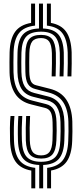

<svg xmlns="http://www.w3.org/2000/svg" viewBox="-20 -929 448 1050"><path d="M194.5 101V-26.8Q134.8 -29.2 107.8 -60.1Q80.8 -91 78.2 -159.5Q76 -236.5 80.5 -294.5H101.8Q99.8 -264.2 99.1 -231.4Q98.5 -198.5 99.8 -160Q102 -97.8 126.2 -71Q150.5 -44.2 204.8 -44.2Q259 -44.2 283.4 -71.1Q307.8 -98 310 -160.5Q311 -189.2 311.4 -210.6Q311.8 -232 310.8 -262Q309 -315.8 290.9 -344Q272.8 -372.2 236.2 -381L162 -399.5Q117.5 -410.5 97.2 -443.8Q77 -477 75.5 -534.5Q74.8 -561 75 -588Q75.2 -615 75.8 -641.5Q78 -709.5 105.2 -740.1Q132.5 -770.8 193.2 -773.2V-909.2H215V-773.2Q273.2 -770.8 299.6 -740Q326 -709.2 328.8 -641.2Q329.5 -618.5 329.1 -582.6Q328.8 -546.8 327.2 -511.2H305.8Q307 -546.8 307.4 -582.5Q307.8 -618.2 307 -640.5Q304.8 -702.8 281.1 -729.2Q257.5 -755.8 204.5 -755.8Q148.5 -755.8 123.9 -729.4Q99.2 -703 97.2 -640.8Q96.8 -614.5 96.5 -587.8Q96.2 -561 97 -535.2Q98.5 -483 115.2 -456.1Q132 -429.2 167.5 -420.5L241.2 -402Q287.2 -390.8 308.8 -356.2Q330.2 -321.8 332.2 -263Q333.2 -234.2 333.1 -213.5Q333 -192.8 331.8 -159.5Q329 -91.5 302.1 -60.4Q275.2 -29.2 216 -26.8V101ZM204.8 -61.8Q161.8 -61.8 142.6 -84.5Q123.5 -107.2 121.2 -160.8Q120.2 -198.8 120.8 -230.8Q121.2 -262.8 123 -294.5H144.5Q142.8 -261.2 142.2 -230Q141.8 -198.8 143 -161.8Q144.5 -117 158.6 -98.1Q172.8 -79.2 204.8 -79.2Q236.8 -79.2 251 -98.4Q265.2 -117.5 267 -162.2Q268 -194.8 268.2 -214.1Q268.5 -233.5 267.5 -260.2Q266.5 -298.5 256.9 -316.2Q247.2 -334 226 -339L151.2 -357.8Q91.2 -372.5 62.8 -416.6Q34.2 -460.8 32.2 -533Q31.5 -560.2 31.8 -588Q32 -615.8 32.5 -643.2Q35 -716.8 62.6 -755.1Q90.2 -793.5 150 -803.8V-909.2H171.8V-789Q111.2 -782.5 83.9 -747.9Q56.5 -713.2 54.2 -642.5Q53.8 -615.2 53.4 -587.8Q53 -560.2 53.8 -533.8Q55.5 -468.8 80 -430.1Q104.5 -391.5 156.8 -378.8L231.2 -360Q260 -353 273.9 -330.1Q287.8 -307.2 289 -261.2Q290 -233.8 289.9 -213.9Q289.8 -194 288.5 -161.5Q286.2 -107.8 267 -84.8Q247.8 -61.8 204.8 -61.8ZM349 -511.2Q350.2 -545.8 350.6 -582.2Q351 -618.8 350.2 -642Q347.5 -712.8 321 -747.6Q294.5 -782.5 236.5 -789V-909.2H258.2V-803.8Q315.5 -793.2 342.2 -754.8Q369 -716.2 371.8 -643Q372.5 -618.2 372.1 -581.4Q371.8 -544.5 370.5 -511.2ZM237.8 101V-11Q296.2 -17.8 323.4 -52.8Q350.5 -87.8 353.2 -158.8Q354.2 -187.5 354.6 -210.1Q355 -232.8 354 -263.8Q351.8 -329.8 325.9 -369.5Q300 -409.2 246.2 -423L173 -442.2Q145.2 -449 132.5 -470.1Q119.8 -491.2 118.8 -535.8Q118 -561.5 118.2 -587.8Q118.5 -614 119 -639.8Q120.5 -693.2 140.1 -715.8Q159.8 -738.2 204.5 -738.2Q246.2 -738.2 264.8 -715.6Q283.2 -693 285.5 -639.8Q286.2 -617.8 285.8 -582.5Q285.2 -547.2 284.2 -511.2H262.5Q263.8 -547.8 264.1 -582.5Q264.5 -617.2 263.8 -638.8Q262.2 -683.5 248.8 -702.1Q235.2 -720.8 204.5 -720.8Q170.8 -720.8 156.2 -702.2Q141.8 -683.8 140.5 -639Q140 -613.5 139.8 -587.8Q139.5 -562 140.2 -536.5Q141.2 -499.8 149.8 -483.4Q158.2 -467 178.5 -462.5L251.2 -444Q313 -428.8 343 -383.5Q373 -338.2 375.5 -264.8Q376.5 -233 376.1 -209.9Q375.8 -186.8 374.8 -157.8Q372 -84.2 344.6 -45.5Q317.2 -6.8 259.2 3.5V101ZM151.2 101V3.8Q92.5 -6.5 65.1 -45.2Q37.8 -84 35 -157.8Q34 -193 34.2 -229Q34.5 -265 37.5 -294.5H59Q54 -237.5 56.5 -158.5Q59.2 -87.5 86.4 -52.5Q113.5 -17.5 172.8 -11V101Z"/></svg>

Font: Big Shoulders Inline Display
Style: Bold
Weight: 700
Designer: Patric King
Foundry: XO Type Co
Version: Version 1.000